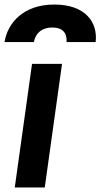

<svg xmlns="http://www.w3.org/2000/svg" viewBox="-54 -825 442 845"><path d="M11 0H143L219 -544H87ZM-34 -640H95C103 -681 132 -704 176 -704C220 -704 242 -681 239 -640H367C377 -726 323 -805 185 -805C47 -805 -21 -722 -34 -640Z"/></svg>

Font: Mluvka Bold
Style: Italic
Weight: 700
Italic angle: -8°
Designer: Modified by Jiří Krblich, Original typeface by Gumpita Rahayu
Foundry: Gumpita Rahayu & Jiří Krblich
Version: Version 2.000;Glyphs 3.1.1 (3134)